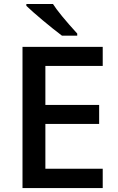

<svg xmlns="http://www.w3.org/2000/svg" viewBox="-20 -951 597 971"><path d="M499.5 0H93.8V-713.9H499.5V-617.7H209.5V-420.4H481.4V-324.2H209.5V-97.7H499.5ZM113.3 -921.4V-930.7H248Q261.2 -909.2 293.9 -869.1Q326.7 -829.1 370.6 -781.2V-770.5H293.5Q250 -803.2 196 -848.4Q142.1 -893.6 113.3 -921.4Z"/></svg>

Font: Viking Open Sans Light
Style: Bold
Weight: 600
Foundry: Ascender Corporation
Version: Version 2.001